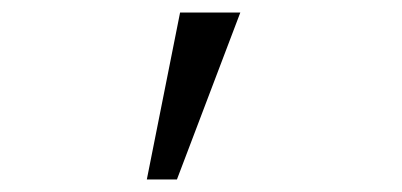

<svg xmlns="http://www.w3.org/2000/svg" viewBox="-20 -133 640 306"><path d="M267 -113H363L262 153H214Z"/></svg>

Font: IBM Plex Mono Light
Style: Regular
Weight: 300
Monospace: yes
Designer: Mike Abbink, Paul van der Laan, Pieter van Rosmalen
Foundry: Bold Monday
Version: Version 2.3